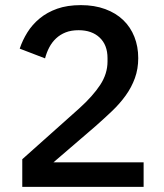

<svg xmlns="http://www.w3.org/2000/svg" viewBox="-20 -730 640 750"><path d="M541 0H67V-108L290 -307Q343 -355 371.5 -398.5Q400 -442 400 -490V-503Q400 -554 369.5 -583Q339 -612 287 -612Q258 -612 236.5 -603.5Q215 -595 199 -580Q183 -565 172.5 -545Q162 -525 156 -502L57 -540Q68 -573 87 -603.5Q106 -634 135 -658Q164 -682 203.5 -696Q243 -710 296 -710Q349 -710 391 -694.5Q433 -679 461.5 -651.5Q490 -624 505 -586Q520 -548 520 -503Q520 -461 507 -425Q494 -389 471 -357Q448 -325 417.5 -296Q387 -267 353 -237L189 -96H541Z"/></svg>

Font: IBM Plex Sans Arabic Medm
Style: Regular
Weight: 500
Designer: Mike Abbink, Paul van der Laan, Pieter van Rosmalen, Wael Morcos, Khajak Apelian
Foundry: Bold Monday
Version: Version 1.005